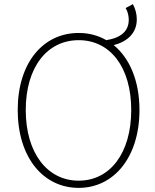

<svg xmlns="http://www.w3.org/2000/svg" viewBox="-20 -899 754 932"><path d="M362 -22C209 -22 105 -157 105 -365C105 -573 209 -704 362 -704C515 -704 617 -573 617 -365C617 -157 515 -22 362 -22ZM590 -860C601 -842 605 -820 605 -803C605 -751 571 -716 496 -704C457 -727 411 -739 362 -739C189 -739 66 -594 66 -365C66 -136 189 13 362 13C533 13 657 -136 657 -365C657 -507 609 -617 532 -680C598 -697 644 -738 644 -805C644 -830 638 -855 625 -879Z"/></svg>

Font: Noto Sans CJK Thin
Style: Regular
Weight: 100
Designer: Ryoko NISHIZUKA (kana & ideographs); Paul D. Hunt (Latin, Greek & Cyrillic); Wenlong ZHANG (bopomofo); Sandoll Communica
Foundry: Adobe Systems Incorporated
Version: Version 1.000;PS 1;hotconv 1.0.78;makeotf.lib2.5.61930